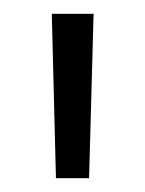

<svg xmlns="http://www.w3.org/2000/svg" viewBox="-20 -683 210 278"><path d="M115.5 -663 109 -425H61L55 -663Z"/></svg>

Font: Anek Devanagari Light
Style: Regular
Weight: 300
Designer: Kailash Malviya (Devanagari) & Yesha Goshar (Latin)
Foundry: Ek Type
Version: Version 1.003